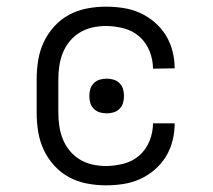

<svg xmlns="http://www.w3.org/2000/svg" viewBox="-20 -548 640 576"><path d="M298 8Q269 8 240.5 2.5Q212 -3 187 -16.5Q162 -30 142.5 -51.5Q123 -73 111 -99Q99 -125 94.5 -153Q90 -181 90 -210V-310Q90 -339 94.5 -367Q99 -395 111 -421Q123 -447 142.5 -468.5Q162 -490 187 -503.5Q212 -517 240.5 -522.5Q269 -528 298 -528Q324 -528 350 -524Q376 -520 399.5 -509.5Q423 -499 443.5 -481.5Q464 -464 477.5 -442Q491 -420 497.5 -394.5Q504 -369 504 -343L439 -342Q439 -369 428.5 -395Q418 -421 398 -438.5Q378 -456 351 -463Q324 -470 298 -470Q277 -470 257 -465.5Q237 -461 219.5 -450.5Q202 -440 189 -424Q176 -408 168.5 -389.5Q161 -371 158 -350.5Q155 -330 155 -310V-210Q155 -190 158 -169.5Q161 -149 168.5 -130.5Q176 -112 189 -96Q202 -80 219.5 -69.5Q237 -59 257 -54.5Q277 -50 298 -50Q324 -50 351 -57Q378 -64 398 -81.5Q418 -99 428.5 -125Q439 -151 439 -178H504Q504 -151 497.5 -125.5Q491 -100 477.5 -78Q464 -56 443.5 -38.5Q423 -21 399.5 -10.5Q376 0 350 4Q324 8 298 8ZM300 -208Q289 -208 279 -211Q269 -214 261.5 -221.5Q254 -229 251 -239Q248 -249 248 -260Q248 -271 251 -281Q254 -291 261.5 -298.5Q269 -306 279 -309Q289 -312 300 -312Q311 -312 321 -309Q331 -306 338.5 -298.5Q346 -291 349 -281Q352 -271 352 -260Q352 -249 349 -239Q346 -229 338.5 -221.5Q331 -214 321 -211Q311 -208 300 -208Z"/></svg>

Font: Iosevka Etoile Light
Style: Regular
Weight: 300
Designer: Belleve Invis
Foundry: Belleve Invis
Version: Version 25.0.1; ttfautohint (v1.8.4)